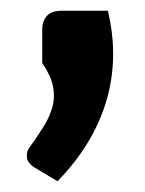

<svg xmlns="http://www.w3.org/2000/svg" viewBox="-20 -781 270 357"><path d="M180.5 -761Q201.5 -674 177.8 -593.5Q154 -513 87 -444L43.5 -470Q31 -478 30 -488.8Q29 -499.5 35 -507Q49.5 -527 61 -545.5Q72.5 -564 77.5 -582.5Q82.5 -601 78.5 -620.8Q74.5 -640.5 58.5 -664V-726.5Q58.5 -741.5 67 -751.2Q75.5 -761 94.5 -761Z"/></svg>

Font: Lato Heavy
Style: Regular
Weight: 800
Designer: Lukasz Dziedzic
Foundry: tyPoland Lukasz Dziedzic
Version: Version 2.007; 2014-02-27